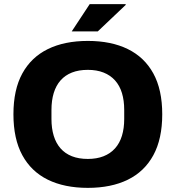

<svg xmlns="http://www.w3.org/2000/svg" viewBox="-20 -897 850 929"><path d="M405 12Q292 12 211.5 -27.5Q131 -67 88 -146Q45 -225 45 -344Q45 -463 88 -541.5Q131 -620 211.5 -659.5Q292 -699 405 -699Q518 -699 598.5 -659.5Q679 -620 722 -541.5Q765 -463 765 -344Q765 -225 722 -146Q679 -67 598.5 -27.5Q518 12 405 12ZM405 -128Q448 -128 481 -141Q514 -154 536.5 -179Q559 -204 570 -240Q581 -276 581 -321V-365Q581 -411 570 -447Q559 -483 536.5 -508Q514 -533 481 -546Q448 -559 405 -559Q361 -559 328 -546Q295 -533 273 -508Q251 -483 240 -447Q229 -411 229 -365V-321Q229 -276 240 -240Q251 -204 273 -179Q295 -154 328 -141Q361 -128 405 -128ZM327 -745 414 -877H587L589 -874L453 -745Z"/></svg>

Font: Archivo SemiBold ExtraBold
Style: Regular
Weight: 800
Version: Version 2.001